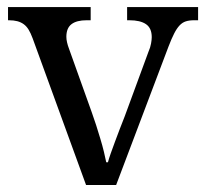

<svg xmlns="http://www.w3.org/2000/svg" viewBox="-20 -528 589 548"><path d="M2.9 -470.2V-507.8H238.8V-470.2H227.5Q198.7 -470.2 184.1 -459Q169.4 -447.8 169.4 -422.9Q169.4 -415.5 171.4 -407Q173.3 -398.4 177.2 -388.2L241.7 -208Q247.6 -191.9 254.2 -171.4Q260.7 -150.9 266.6 -131.3Q272.5 -111.8 276.6 -94.7Q280.8 -77.6 283.2 -64.9H288.1Q291 -75.7 296.1 -90.3Q301.3 -105 308.1 -123.3Q314.9 -141.6 322 -160.2Q329.1 -178.7 335.9 -195.8L403.8 -380.4Q409.2 -392.6 411.1 -403.6Q413.1 -414.6 413.1 -421.9Q413.1 -447.8 396.7 -459Q380.4 -470.2 349.1 -470.2H342.8V-507.8H545.4V-470.2H534.7Q520 -470.2 510.3 -467Q500.5 -463.9 492.4 -455.3Q484.4 -446.8 477.1 -432.4Q469.7 -418 460.9 -395L311.5 0H225.6L73.2 -418.5Q67.4 -434.1 61.5 -443.6Q55.7 -453.1 47.6 -459Q39.6 -464.8 29.3 -467.5Q19 -470.2 4.9 -470.2Z"/></svg>

Font: MUA Office
Style: Regular
Weight: 400
Designer: Khon Soe Zaw Thu
Foundry: Myanmar Unicode
Version: Version 2.10 June 24, 2017